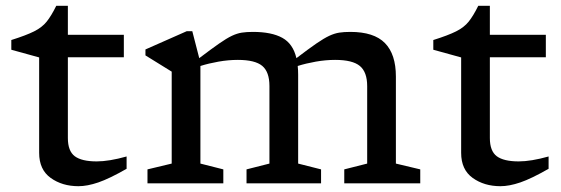

<svg xmlns="http://www.w3.org/2000/svg" viewBox="-20 -632 1936 662"><path d="M214 -156Q214 -111 238 -93.2Q262 -75.5 313.5 -75.5Q356 -75.5 416.5 -92.5V-50Q357 -16 319 -3Q281 10 250.5 10Q194.5 10 154.8 -18.5Q115 -47 115 -105V-434L19 -460.5V-494Q70 -510 97.5 -523.8Q125 -537.5 141 -557.5Q157 -577.5 174 -612H214V-512H407V-434.5H214Z M1008 -374.5V-68L1087 -48V0H830V-48L909 -68V-335.5Q909 -384 884.2 -404.8Q859.5 -425.5 800 -425.5Q767.5 -425.5 733.5 -419.5Q699.5 -413.5 671 -404.5V-68L750 -48V0H488.5V-48L572 -68V-385L481.5 -441V-461.5L624 -524.5H643L667 -431.5Q708.5 -463 735 -481.5Q761.5 -500 779.5 -508.5Q797.5 -517 813.8 -519.5Q830 -522 852 -522Q916.5 -522 953.5 -501.5Q990.5 -481 1002 -431.5Q1044 -463.5 1070.5 -481.8Q1097 -500 1115.2 -508.5Q1133.5 -517 1149.8 -519.5Q1166 -522 1188 -522Q1269.5 -522 1307.2 -483.5Q1345 -445 1345 -368V-68L1429 -48V0H1167V-48L1246 -68V-335Q1246 -383.5 1220.8 -404.5Q1195.5 -425.5 1135.5 -425.5Q1103 -425.5 1069 -419.5Q1035 -413.5 1006.5 -404.5Q1008 -390.5 1008 -374.5Z M1669 -156Q1669 -111 1693 -93.2Q1717 -75.5 1768.5 -75.5Q1811 -75.5 1871.5 -92.5V-50Q1812 -16 1774 -3Q1736 10 1705.5 10Q1649.5 10 1609.8 -18.5Q1570 -47 1570 -105V-434L1474 -460.5V-494Q1525 -510 1552.5 -523.8Q1580 -537.5 1596 -557.5Q1612 -577.5 1629 -612H1669V-512H1862V-434.5H1669Z"/></svg>

Font: Newsreader 6pt
Style: Regular
Weight: 400
Designer: Hugues Gentile
Foundry: Production Type
Version: Version 1.003; ttfautohint (v1.8.3)